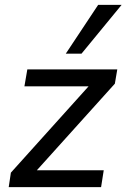

<svg xmlns="http://www.w3.org/2000/svg" viewBox="-20 -774 523 794"><path d="M16 0 25 -60 367 -440 371 -417H81L93 -487H465L455 -428L110 -45L106 -70H409L398 0ZM252 -552 386 -754H483L317 -552Z"/></svg>

Font: Nunito Sans 12pt ExtraLight 12pt Medium
Style: Italic
Weight: 500
Italic angle: -9°
Version: Version 3.101;gftools[0.9.27]